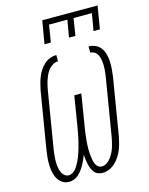

<svg xmlns="http://www.w3.org/2000/svg" viewBox="-139 -1041 878 1134"><g transform="rotate(-15 300.0 -473.5)"><path d="M345 8Q330 8 316.5 2.5Q303 -3 294.5 -14Q286 -25 280.5 -38.5Q275 -52 272 -66Q269 -80 267 -95Q265 -110 264 -125Q259 -110 252.5 -95.5Q246 -81 238 -66.5Q230 -52 220 -39Q210 -26 198 -14.5Q186 -3 170.5 2.5Q155 8 140 8Q123 8 108 1Q93 -6 82.5 -18Q72 -30 66 -44.5Q60 -59 56.5 -75.5Q53 -92 52 -108.5Q51 -125 51.5 -142Q52 -159 54.5 -176.5Q57 -194 59 -211L116 -556Q120 -576 125 -595.5Q130 -615 137.5 -634.5Q145 -654 156.5 -672Q168 -690 184 -705Q200 -720 219.5 -727.5Q239 -735 260 -735V-697Q244 -697 229 -688.5Q214 -680 203.5 -667.5Q193 -655 186 -640.5Q179 -626 173.5 -610.5Q168 -595 164.5 -580Q161 -565 158 -549L101 -204Q99 -192 97.5 -179Q96 -166 95 -153Q94 -140 94 -127Q94 -114 95.5 -101.5Q97 -89 100 -77Q103 -65 109 -55Q115 -45 125 -37.5Q135 -30 148 -30Q160 -30 172 -37Q184 -44 192 -54.5Q200 -65 206.5 -76.5Q213 -88 218.5 -99.5Q224 -111 228.5 -123Q233 -135 237 -147.5Q241 -160 244.5 -172Q248 -184 251 -196Q254 -208 257 -220.5Q260 -233 262 -245Q264 -257 266.5 -269.5Q269 -282 271 -294L301 -478H344L314 -294Q312 -282 310 -269.5Q308 -257 306.5 -245Q305 -233 303.5 -220.5Q302 -208 301 -196Q300 -184 299.5 -171.5Q299 -159 299 -147Q299 -135 300 -123Q301 -111 302.5 -99Q304 -87 306.5 -76Q309 -65 314 -54.5Q319 -44 328.5 -37Q338 -30 350 -30Q366 -30 381 -40Q396 -50 406 -63.5Q416 -77 423.5 -92Q431 -107 436 -122.5Q441 -138 444.5 -154Q448 -170 451 -186L508 -531Q510 -543 511.5 -555.5Q513 -568 514 -581Q515 -594 514.5 -606Q514 -618 512.5 -630Q511 -642 507.5 -654Q504 -666 497.5 -675.5Q491 -685 480.5 -691Q470 -697 457 -697V-735Q480 -735 500 -725.5Q520 -716 532 -698.5Q544 -681 549.5 -659.5Q555 -638 556 -615.5Q557 -593 555 -570Q553 -547 550 -524L493 -179Q489 -159 484 -138.5Q479 -118 471 -98Q463 -78 451 -59Q439 -40 423 -25Q407 -10 386.5 -1Q366 8 345 8ZM209 -815 233 -955H571L548 -815H509L527 -920H415L398 -815H359L377 -920H265L248 -815Z"/></g></svg>

Font: Iosevka Curly XLtExObl
Style: Regular
Weight: 200
Width: 7
Italic angle: -9°
Monospace: yes
Designer: Belleve Invis
Foundry: Belleve Invis
Version: Version 11.0.1; ttfautohint (v1.8.3)